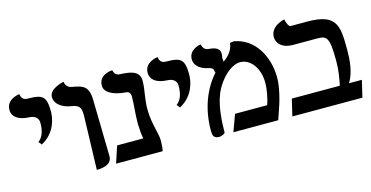

<svg xmlns="http://www.w3.org/2000/svg" viewBox="-65 -874 2259 1170"><g transform="rotate(-15 1065.0 -289.0)"><path d="M143 -230C235 -279 249 -370 249 -410C249 -503 227 -522 140 -522C119 -522 96 -523 90 -562C90 -562 7 -554 7 -485C7 -440 45 -413 111 -410C147 -409 169 -391 169 -361C169 -313 159 -274 127 -250Z M427 6C443 6 524 6 523 -55C521 -171 518 -289 516 -406C516 -500 477 -510 414 -521C399 -524 375 -529 370 -565C370 -565 277 -548 277 -493C277 -451 318 -418 378 -409C418 -402 438 -393 437 -336Z M820 -273C820 -301 824 -330 828 -360C833 -389 837 -418 837 -447C837 -508 780 -517 724 -520C705 -520 681 -522 675 -556C675 -556 589 -555 589 -481C589 -439 640 -410 723 -404C739 -403 749 -392 749 -369C749 -345 747 -318 745 -291C743 -262 741 -232 741 -205C741 -197 741 -190 742 -183C743 -158 744 -136 750 -106H585L550 0H844C848 -18 850 -40 850 -66C850 -87 844 -113 837 -143C829 -179 820 -221 820 -273Z M1015 -230C1107 -279 1121 -370 1121 -410C1121 -503 1099 -522 1012 -522C991 -522 968 -523 962 -562C962 -562 879 -554 879 -485C879 -440 917 -413 983 -410C1019 -409 1041 -391 1041 -361C1041 -313 1031 -274 999 -250Z M1411 -531C1406 -487 1380 -456 1344 -431C1343 -437 1342 -445 1342 -452C1342 -457 1343 -461 1344 -465L1343 -464C1345 -470 1345 -476 1345 -483C1345 -521 1305 -527 1271 -530C1260 -532 1244 -536 1235 -569C1235 -569 1160 -559 1160 -495C1160 -460 1187 -430 1239 -418C1268 -412 1276 -406 1276 -380L1282 -383C1203 -297 1160 -177 1160 -46C1160 -15 1165 5 1199 5C1219 5 1238 -7 1238 -13C1238 -147 1259 -240 1300 -300C1342 -364 1397 -402 1438 -402C1507 -402 1556 -331 1556 -242C1556 -194 1543 -140 1532 -106H1329L1290 0H1573C1582 -27 1593 -58 1602 -85C1611 -111 1634 -191 1634 -253C1634 -383 1567 -513 1435 -535Z M1900 -535H1794C1783 -535 1773 -559 1767 -584C1767 -584 1678 -567 1678 -496C1678 -453 1715 -420 1776 -420H1929C1992 -420 2008 -408 2008 -257C2008 -196 1998 -146 1990 -106H1687L1662 0H2104L2129 -106H2048C2086 -167 2090 -251 2090 -302C2090 -455 2088 -535 1900 -535Z"/></g></svg>

Font: Libertinus Serif Semibold
Style: Regular
Weight: 600
Designer: Philipp H. Poll, Khaled Hosny
Foundry: Caleb Maclennan
Version: Version 7.050;RELEASE